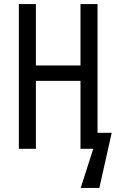

<svg xmlns="http://www.w3.org/2000/svg" viewBox="-20 -734 591 947"><path d="M461 -79H531L470 193H378L440 0H377V-335H157V0H73V-714H157V-411H377V-714H461Z"/></svg>

Font: Noto Sans ExtraCondensed
Style: Regular
Weight: 400
Width: 2
Designer: Monotype Design Team
Foundry: Monotype Imaging Inc.
Version: Version 2.013